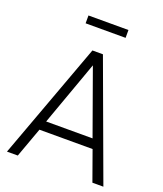

<svg xmlns="http://www.w3.org/2000/svg" viewBox="-166 -1042 980 1151"><g transform="rotate(20 324.0 -467.0)"><path d="M291 -745H358L632 0H562L494 -190H155L86 0H17ZM472 -250 324 -662 176 -250ZM197 -934H452V-884H197Z"/></g></svg>

Font: Evergrow Sans
Style: Light
Weight: 300
Foundry: 10Web
Version: Version 1.000